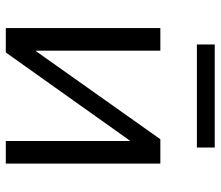

<svg xmlns="http://www.w3.org/2000/svg" viewBox="-68 -674 743 646"><g transform="rotate(90 303.0 -351.5)"><path d="M151 -520V-102H153L449 -520H531V0H455V-418H454L157 0H75V-520ZM130 -643V-703H477V-643Z"/></g></svg>

Font: M PLUS 1p
Style: Regular
Weight: 400
Version: Version 1.062